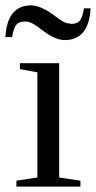

<svg xmlns="http://www.w3.org/2000/svg" viewBox="-40 -694 357 714"><path d="M180 -34 259 -22V0H21V-22L99 -34V-425L34 -437V-459H180ZM224 -606V-605Q248 -605 258 -619Q268 -633 272 -663H297Q290 -545 201 -545Q166 -545 121 -579Q100 -595 87 -603Q70 -614 54 -614Q29 -614 19.5 -600.5Q10 -587 5 -556H-20Q-13 -674 76 -674Q109 -674 157 -640Q178 -624 191 -616Q207 -606 224 -606Z"/></svg>

Font: Libra Serif Modern
Style: Regular
Weight: 400
Designer: Stefan Peev, Context Ltd
Foundry: Stefan Peev, Context Ltd
Version: Version 1.000